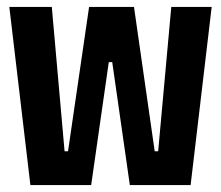

<svg xmlns="http://www.w3.org/2000/svg" viewBox="-20 -536 640 556"><path d="M7 -516H130L167 -98H177L238 -516H368L428 -98H438L476 -516H593L532 0H356L305 -356H295L244 0H68Z"/></svg>

Font: Lilex Nerd Font
Style: Bold
Weight: 700
Designer: Mike Abbink, Paul van der Laan, Pieter van Rosmalen, Mikhael Khrustik
Foundry: Mikhael Khrustik
Version: Version 2.400; ttfautohint (v1.8.4.7-5d5b);Nerd Fonts 3.3.0